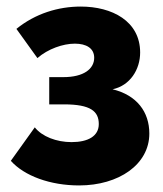

<svg xmlns="http://www.w3.org/2000/svg" viewBox="-20 -555 497 585"><path d="M94 -378C126 -406 172 -422 208 -422C243 -422 267 -408 267 -379C267 -345 235 -320 173 -320H130V-237H175C256 -237 281 -216 281 -177C281 -140 248 -122 198 -122C152 -122 108 -139 86 -167L13 -65C54 -19 133 10 221 10C342 10 435 -54 435 -148C435 -214 397 -265 323 -283C376 -294 407 -343 407 -395C407 -491 321 -535 226 -535C158 -535 88 -514 30 -467Z"/></svg>

Font: Raleway
Style: ExtraBold
Weight: 800
Designer: Matt McInerney, Pablo Impallari, Rodrigo Fuenzalida
Foundry: Matt McInerney, Pablo Impallari, Rodrigo Fuenzalida
Version: Version 3.000